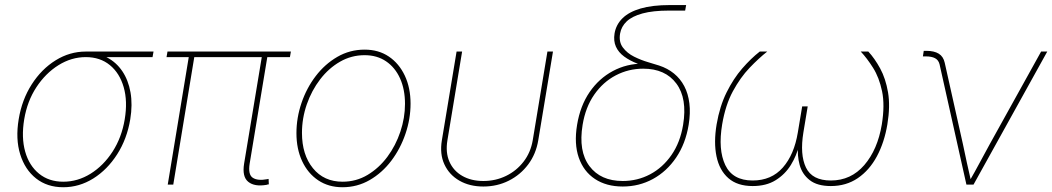

<svg xmlns="http://www.w3.org/2000/svg" viewBox="-20 -748 4264 778"><path d="M236.3 10.7Q171.4 10.7 126.2 -24.9Q81.1 -60.5 61.8 -122.8Q42.5 -185.1 55.7 -264.6Q68.8 -344.2 108.6 -406.2Q148.4 -468.3 205.6 -503.7Q262.7 -539.1 327.6 -539.1H602.1L598.1 -516.6H379.9H327.6Q269.5 -516.6 217 -483.9Q164.6 -451.2 127.4 -394.5Q90.3 -337.9 78.1 -264.6Q65.9 -190.9 82 -133.8Q98.1 -76.7 138.2 -44.2Q178.2 -11.7 236.3 -11.7Q294.9 -11.7 347.2 -44.2Q399.4 -76.7 436.3 -133.8Q473.1 -190.9 485.4 -264.6Q497.6 -337.9 481.2 -394.8Q464.8 -451.7 425.3 -484.1Q385.7 -516.6 327.6 -516.6L327.1 -535.2Q375.5 -535.2 413.3 -515.4Q451.2 -495.6 475.6 -459.5Q500 -423.3 508.8 -373.8Q517.6 -324.2 507.8 -264.6Q494.6 -185.1 454.8 -122.8Q415 -60.5 358.2 -24.9Q301.3 10.7 236.3 10.7Z M1060.1 1Q1011.7 9.3 986.1 -11.2Q960.4 -31.7 969.2 -85.4L1042.5 -527.3H1064.9L991.7 -85.4Q984.4 -40.5 1004.4 -27.6Q1024.4 -14.6 1063 -22Q1065.9 -22.9 1065.7 -22.7Q1065.4 -22.5 1068.4 -22.9L1069.3 -1Q1066.9 -1 1064.7 -0.5Q1062.5 0 1060.1 1ZM659.7 0 746.6 -527.3H769L682.1 0ZM654.8 -516.6 658.7 -539.1H1158.7L1154.8 -516.6Z M1367.7 10.7Q1311.5 10.7 1269.5 -17.3Q1227.5 -45.4 1204.3 -95Q1181.2 -144.5 1181.2 -208.5Q1181.2 -270.5 1201.7 -330.8Q1222.2 -391.1 1259.3 -439.7Q1296.4 -488.3 1346.9 -517.6Q1397.5 -546.9 1457.5 -546.9Q1514.2 -546.9 1555.7 -518.8Q1597.2 -490.7 1620.4 -441.4Q1643.6 -392.1 1643.6 -328.1Q1643.6 -266.1 1623 -205.8Q1602.5 -145.5 1565.7 -96.7Q1528.8 -47.9 1478.3 -18.6Q1427.7 10.7 1367.7 10.7ZM1368.2 -11.7Q1423.3 -11.7 1469.5 -39.3Q1515.6 -66.9 1549.6 -112.5Q1583.5 -158.2 1602.3 -214.4Q1621.1 -270.5 1621.1 -327.1Q1621.1 -385.7 1601.1 -430.2Q1581.1 -474.6 1544.4 -499.5Q1507.8 -524.4 1457.5 -524.4Q1403.8 -524.4 1357.9 -498Q1312 -471.7 1277.3 -426.5Q1242.7 -381.3 1223.1 -325Q1203.6 -268.6 1203.6 -209.5Q1203.6 -121.1 1248 -66.4Q1292.5 -11.7 1368.2 -11.7Z M1938.5 7.8Q1882.8 7.8 1841.6 -15.9Q1800.3 -39.6 1780.8 -81.8Q1761.2 -124 1770.5 -179.7L1830.1 -539.1H1852.5L1793 -179.7Q1784.7 -130.4 1801 -93Q1817.4 -55.7 1853.3 -35.2Q1889.2 -14.6 1938.5 -14.6Q1988.3 -14.6 2030.5 -35.2Q2072.8 -55.7 2101.6 -93Q2130.4 -130.4 2138.7 -179.7L2198.2 -539.1H2220.7L2161.1 -179.7Q2151.9 -124 2120.4 -81.8Q2088.9 -39.6 2041.7 -15.9Q1994.6 7.8 1938.5 7.8Z M2503.4 7.8Q2437 7.8 2390.9 -22.7Q2344.7 -53.2 2325.2 -109.4Q2305.7 -165.5 2318.4 -242.2Q2331.1 -319.3 2369.1 -374.8Q2407.2 -430.2 2463.4 -460.2Q2519.5 -490.2 2585.9 -490.2L2635.7 -467.3Q2597.2 -477.1 2564.7 -489.5Q2532.2 -502 2509.3 -518.8Q2486.3 -535.6 2475.8 -558.8Q2465.3 -582 2470.2 -612.3Q2476.1 -647.9 2502.2 -673.8Q2528.3 -699.7 2575.9 -713.6Q2623.5 -727.5 2694.8 -727.5H2760.3L2756.3 -705.1H2690.9Q2626 -705.1 2583.7 -693.6Q2541.5 -682.1 2519.5 -661.4Q2497.6 -640.6 2492.7 -612.3Q2486.8 -578.1 2504.2 -555.2Q2521.5 -532.2 2549.6 -518.3Q2577.6 -504.4 2606 -496.1Q2634.3 -487.8 2650.9 -482.4Q2685.1 -471.2 2710.9 -450.2Q2736.8 -429.2 2752.7 -398.9Q2768.6 -368.7 2773.4 -329.3Q2778.3 -290 2770.5 -242.2Q2757.8 -165.5 2719.7 -109.4Q2681.6 -53.2 2625.7 -22.7Q2569.8 7.8 2503.4 7.8ZM2503.4 -14.6Q2563 -14.6 2614.3 -41.7Q2665.5 -68.8 2700.9 -119.9Q2736.3 -170.9 2748 -242.2Q2765.6 -349.1 2720.7 -409.4Q2675.8 -469.7 2586.4 -469.7Q2526.9 -469.7 2475.1 -442.6Q2423.3 -415.5 2387.9 -364.5Q2352.5 -313.5 2340.8 -242.2Q2323.2 -135.3 2368.4 -75Q2413.6 -14.6 2503.4 -14.6Z M3029.8 5.9Q2967.8 5.9 2931.4 -26.1Q2895 -58.1 2883.3 -114.5Q2871.6 -170.9 2883.8 -244.1Q2896.5 -317.9 2924.3 -373.8Q2952.1 -429.7 2987.5 -470.5Q3022.9 -511.2 3058.6 -539.1H3088.9Q3054.7 -512.2 3017.3 -473.1Q2980 -434.1 2949.7 -378.2Q2919.4 -322.3 2906.2 -243.7Q2889.2 -141.6 2918.9 -79.1Q2948.7 -16.6 3029.8 -16.6Q3106 -16.6 3152.1 -69.1Q3198.2 -121.6 3212.9 -211.4L3230.5 -316.9H3252.9L3235.4 -211.4Q3220.7 -121.6 3245.8 -69.1Q3271 -16.6 3346.7 -16.6Q3428.2 -16.6 3482.2 -79.1Q3536.1 -141.6 3553.2 -243.7Q3565.9 -322.3 3554.2 -378.2Q3542.5 -434.1 3517.8 -473.1Q3493.2 -512.2 3467.8 -539.1H3498.5Q3524.4 -511.2 3546.6 -470.5Q3568.8 -429.7 3578.4 -373.8Q3587.9 -317.9 3575.7 -244.1Q3563.5 -170.9 3533.2 -114.5Q3502.9 -58.1 3455.8 -26.1Q3408.7 5.9 3346.7 5.9Q3291.5 5.9 3261 -18.1Q3230.5 -42 3220.2 -79.8Q3210 -117.7 3213.9 -159.2H3217.8Q3208 -117.7 3184.8 -79.8Q3161.6 -42 3123.5 -18.1Q3085.4 5.9 3029.8 5.9Z M3896 0 3787.1 -487.8Q3782.7 -504.9 3768.8 -512.2Q3754.9 -519.5 3731.4 -519.5H3719.7L3723.1 -542H3733.4Q3765.6 -542 3784.2 -530.3Q3802.7 -518.6 3808.1 -493.7L3881.8 -164.1Q3889.6 -127 3897.7 -89.4Q3905.8 -51.8 3914.6 -14.6H3908.7Q3930.2 -51.8 3950.2 -89.4Q3970.2 -127 3990.7 -164.1L4198.7 -539.1H4223.6L3924.8 0Z"/></svg>

Font: Inter 18pt Thin
Style: Italic
Weight: 250
Italic angle: -9.3988°
Version: Version 4.001;git-66647c0bb